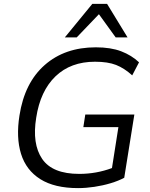

<svg xmlns="http://www.w3.org/2000/svg" viewBox="-20 -957 771 986"><path d="M381 9Q260 9 187 -37Q114 -83 88 -167Q62 -251 80 -364Q106 -532 209.5 -623Q313 -714 472 -714Q549 -714 602.5 -693.5Q656 -673 694 -637L659 -570Q618 -607 576 -623.5Q534 -640 468 -640Q343 -640 265 -565Q187 -490 166 -353Q144 -218 196.5 -141Q249 -64 387 -64Q475 -64 555 -94L588 -304H408L418 -369H670L618 -44Q588 -28 548 -16Q508 -4 464.5 2.5Q421 9 381 9ZM313 -765 454 -937H530L635 -765H574L488 -884L374 -765Z"/></svg>

Font: Mulish
Style: Italic
Weight: 400
Italic angle: -9°
Designer: Vernon Adams
Foundry: Vernon Adams
Version: Version 3.603; ttfautohint (v1.8.3)